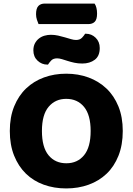

<svg xmlns="http://www.w3.org/2000/svg" viewBox="-20 -1038 743 1076"><path d="M196 -903Q192 -912 187 -927Q182 -942 182 -958Q182 -991 195 -1004.5Q208 -1018 231 -1018H510Q517 -1008 520.5 -993.5Q524 -979 524 -962Q524 -929 511 -916Q498 -903 475 -903ZM265 -843Q286 -843 306 -838.5Q326 -834 344.5 -828.5Q363 -823 378.5 -818.5Q394 -814 406 -814Q428 -814 440 -827Q452 -840 457 -849H461Q493 -849 516 -826.5Q539 -804 539 -769Q539 -724 511 -703Q483 -682 441 -682Q417 -682 396.5 -686.5Q376 -691 359 -696.5Q342 -702 327 -706.5Q312 -711 300 -711Q278 -711 266.5 -698.5Q255 -686 249 -676H245Q214 -676 190.5 -698Q167 -720 167 -756Q167 -778 175.5 -794.5Q184 -811 198 -822Q212 -833 229.5 -838Q247 -843 265 -843ZM668 -304Q668 -226 644 -165.5Q620 -105 577.5 -64.5Q535 -24 477 -3Q419 18 351 18Q283 18 225 -3Q167 -24 125 -65Q83 -106 59 -166Q35 -226 35 -304Q35 -382 59.5 -442Q84 -502 126.5 -542.5Q169 -583 226.5 -604Q284 -625 351 -625Q418 -625 475.5 -604Q533 -583 576 -542.5Q619 -502 643.5 -442Q668 -382 668 -304ZM488 -304Q488 -394 451 -439Q414 -484 351 -484Q290 -484 252.5 -439.5Q215 -395 215 -304Q215 -213 252 -168Q289 -123 352 -123Q414 -123 451 -168Q488 -213 488 -304Z"/></svg>

Font: Baloo Da 2 ExtraBold
Style: Regular
Weight: 800
Designer: Noopur Datye, Sulekha Rajkumar and Ek Type
Foundry: Ek Type
Version: Version 1.640;hotconv 1.0.111;makeotfexe 2.5.65597; ttfautoh